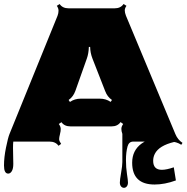

<svg xmlns="http://www.w3.org/2000/svg" viewBox="-20 -691 911 937"><path d="M831.1 -36.1V1.5Q755.4 19.5 735.4 60.1Q727.5 75.7 727.5 93.8Q727.5 137.7 770 137.7Q792.5 137.7 828.1 125.5L838.4 189.5Q783.7 209.5 734.4 209.5Q625 209.5 625 103Q625 43 671.1 9.5Q717.3 -23.9 831.1 -36.1ZM43.5 31.2 44.9 108.9Q44.9 132.3 37.6 144.3Q30.3 156.2 20 156.2Q-0.5 156.2 -0.5 116.7Q-0.5 77.1 9.3 29.1Q19 -19 26.4 -37.1L260.7 -613.8Q265.6 -626.5 265.6 -638.7Q265.6 -650.9 257.3 -662.6L271 -671.4Q285.2 -650.4 314.9 -650.4H539.6Q568.8 -650.4 583 -671.4L597.2 -662.6Q588.9 -650.9 588.9 -640.1Q588.9 -629.4 594.7 -614.3L835.9 -36.6Q847.2 -9.3 870.6 6.3L864.7 15.6Q840.8 0 811.5 0H715.8Q716.8 10.7 716.8 15.1Q716.8 31.2 703.6 31.2Q697.8 31.2 693.1 26.6Q688.5 22 688.5 13.4Q688.5 4.9 689.5 0H630.4Q608.9 0 602.5 23.4Q594.7 52.2 594.7 89.6Q594.7 127 599.6 157.7Q604.5 188.5 604.5 200Q604.5 211.4 598.9 218.5Q593.3 225.6 585 225.6Q576.7 225.6 570.8 218.8Q564.9 211.9 564.9 199.7Q564.9 187.5 571 152.3Q577.1 117.2 577.1 99.6V-37.6Q572.3 -50.8 572.3 -62Q572.3 -73.2 581.1 -85.9L568.4 -95.2Q553.7 -74.2 524.4 -74.2H323.7Q294.4 -74.2 279.8 -94.7L267.1 -85.9Q276.4 -72.8 276.4 -61.5Q276.4 -50.3 272.9 -37.6V-37.1Q268.6 -20.5 268.6 -11.7Q268.6 -2.9 278.3 11.2L265.6 20.5Q251 0 221.7 0H44.9Q43.5 9.3 43.5 31.2ZM374 -209.5H467.3Q496.6 -209.5 520 -193.8L526.4 -203.1Q503.4 -218.8 493.2 -246.6L431.2 -405.3Q420.4 -433.1 419.9 -461.9H413.6Q412.6 -429.7 403.8 -405.3L347.7 -247.1Q337.4 -218.8 314.9 -203.1L321.3 -193.4Q344.2 -209.5 374 -209.5ZM690.9 161.6Q690.9 127.9 703.6 77.1Q717.8 135.7 717.8 153.3Q717.8 179.2 704.3 179.2Q690.9 179.2 690.9 161.6Z"/></svg>

Font: Nosifer Caps
Style: Regular
Weight: 800
Version: Version 001.002